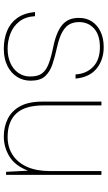

<svg xmlns="http://www.w3.org/2000/svg" viewBox="202 -755 565 1009"><g transform="rotate(90 484.5 -250.5)"><path d="M236 12Q185 12 143 -5Q101 -22 75 -58Q49 -94 43 -152H65Q68 -101 93.5 -69Q119 -37 157 -22.5Q195 -8 236 -8Q279 -8 312 -23Q345 -38 363.5 -65Q382 -92 382 -126Q382 -167 366 -188.5Q350 -210 317 -223Q284 -236 231 -247Q190 -255 160 -267Q130 -279 111 -295Q92 -311 83 -332.5Q74 -354 74 -383Q74 -422 93 -451Q112 -480 146.5 -496.5Q181 -513 228 -513Q294 -513 340 -476Q386 -439 393 -365H371Q368 -422 331 -457.5Q294 -493 228 -493Q164 -493 130 -462.5Q96 -432 96 -383Q96 -357 106.5 -335.5Q117 -314 145.5 -297Q174 -280 227 -268Q278 -257 318 -243.5Q358 -230 381 -204.5Q404 -179 404 -129Q404 -89 383.5 -57Q363 -25 325.5 -6.5Q288 12 236 12Z M697 12Q647 12 605 -8.5Q563 -29 538.5 -73.5Q514 -118 514 -191V-501H534V-196Q534 -99 576.5 -53.5Q619 -8 700 -8Q753 -8 793.5 -34Q834 -60 856.5 -109.5Q879 -159 879 -231V-501H899V0H883L877 -115Q850 -46 801.5 -17Q753 12 697 12Z"/></g></svg>

Font: DM Sans 18pt Thin
Style: Regular
Weight: 250
Designer: Colophon Foundry, Jonny Pinhorn
Foundry: Colophon Foundry
Version: Version 4.004;gftools[0.9.30]